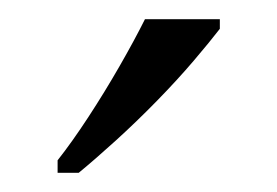

<svg xmlns="http://www.w3.org/2000/svg" viewBox="-20 -786 289 200"><path d="M40 -619Q55 -638 72 -664Q89 -690 104.5 -717Q120 -744 131 -766H209V-756Q199 -743 182 -723Q165 -703 143.5 -681Q122 -659 100.5 -639.5Q79 -620 62 -606H40Z"/></svg>

Font: Noto Serif Armenian Light
Style: Regular
Weight: 300
Version: Version 2.007